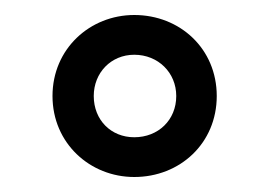

<svg xmlns="http://www.w3.org/2000/svg" viewBox="-20 -740 359 256"><path d="M50 -612C50 -549 100 -504 159 -504C220 -504 269 -549 269 -612C269 -675 220 -720 159 -720C100 -720 50 -675 50 -612ZM105 -612C105 -643 128 -667 159 -667C191 -667 215 -643 215 -612C215 -580 191 -557 159 -557C128 -557 105 -580 105 -612Z"/></svg>

Font: Kanit Light
Style: Regular
Weight: 300
Designer: Katatrad Team
Foundry: CadsonDemak
Version: Version 1.000;PS 001.000;hotconv 1.0.88;makeotf.lib2.5.64775